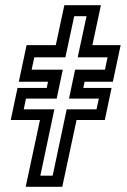

<svg xmlns="http://www.w3.org/2000/svg" viewBox="-20 -720 489 740"><path d="M79 0 134 -257.5H21.5L47.5 -381H160L165 -405H52.5L82.5 -546H195L228 -700H369L336 -546H445L415 -405H306L301 -381H410L384 -257.5H275L220 0ZM135.5 -43H183L237 -298.5H352L361 -340H246L269.5 -451.5H384.5L394.5 -499H279.5L313.5 -657.5H266L232 -499H112L102 -451.5H222L198.5 -340H80L71.5 -298.5H189.5Z"/></svg>

Font: Tourney Thin Medium
Style: Italic
Weight: 500
Italic angle: -12°
Version: Version 1.015